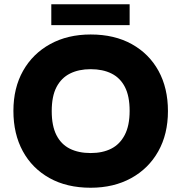

<svg xmlns="http://www.w3.org/2000/svg" viewBox="-20 -872 852 902"><path d="M406 10Q294 10 212.5 -35.5Q131 -81 87 -162Q43 -243 43 -351Q43 -459 88.5 -539.5Q134 -620 216 -665Q298 -710 406 -710Q518 -710 599.5 -664.5Q681 -619 725 -538.5Q769 -458 769 -350Q769 -242 723.5 -161Q678 -80 596 -35Q514 10 406 10ZM406 -153Q462 -153 502.5 -173.5Q543 -194 566 -238Q589 -282 589 -351Q589 -420 567 -463Q545 -506 504 -526.5Q463 -547 406 -547Q350 -547 309 -526.5Q268 -506 245.5 -463Q223 -420 223 -350Q223 -281 245 -237.5Q267 -194 308 -173.5Q349 -153 406 -153ZM221 -754V-852H589V-754Z"/></svg>

Font: REM
Style: Bold
Weight: 700
Designer: Octavio Pardo
Foundry: Ashler Design
Version: Version 1.005;gftools[0.9.28]